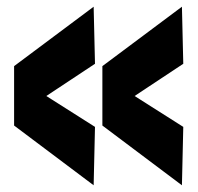

<svg xmlns="http://www.w3.org/2000/svg" viewBox="-20 -557 590 572"><path d="M22 -183V-360L259 -537L263 -367L118 -271L263 -179L259 -5ZM285 -183V-360L522 -537L526 -367L381 -271L526 -179L522 -5Z"/></svg>

Font: Georama
Style: Bold
Weight: 700
Designer: Jean-Baptiste Levee
Foundry: Production Type
Version: Version 1.000